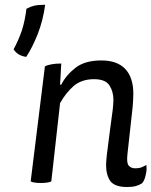

<svg xmlns="http://www.w3.org/2000/svg" viewBox="-20 -751 624 791"><path d="M166 -731.4Q138.7 -731.4 121.1 -727.5Q104.5 -723.6 88.9 -714.8Q83 -666 70.3 -626Q56.6 -585.9 36.1 -547.9Q43.9 -535.2 56.6 -527.3Q69.3 -519.5 87.9 -516.6Q112.3 -552.7 135.7 -611.3Q158.2 -669.9 166 -731.4ZM106.4 -3.9Q112.3 0 122.1 1Q131.8 2.9 148.4 2.9Q164.1 2.9 174.8 1Q184.6 0 191.4 -3.9Q203.1 -111.3 227.5 -326.2Q251 -368.2 283.2 -396.5Q316.4 -424.8 367.2 -424.8Q414.1 -424.8 430.7 -399.4Q447.3 -374 447.3 -338.9Q447.3 -328.1 446.3 -319.3Q445.3 -309.6 444.3 -297.9Q435.5 -235.4 419.9 -111.3Q418.9 -100.6 418 -89.8Q417 -80.1 417 -71.3Q417 -30.3 434.6 -4.9Q453.1 19.5 503.9 19.5Q525.4 19.5 539.1 15.6Q553.7 11.7 565.4 3.9Q575.2 -6.8 580.1 -29.3Q584 -43.9 584 -56.6Q584 -64.5 583 -71.3Q572.3 -65.4 562.5 -61.5Q552.7 -57.6 538.1 -57.6Q519.5 -57.6 510.7 -68.4Q501 -78.1 504.9 -114.3Q511.7 -179.7 526.4 -309.6Q527.3 -322.3 528.3 -335.9Q529.3 -349.6 529.3 -364.3Q529.3 -431.6 496.1 -466.8Q462.9 -502 397.5 -502Q330.1 -502 291 -471.7Q252 -441.4 232.4 -402.3Q230.5 -402.3 227.5 -402.3Q228.5 -423.8 232.4 -489.3Q210 -489.3 193.4 -486.3Q175.8 -483.4 165 -477.5Q145.5 -320.3 106.4 -3.9Z"/></svg>

Font: cl
Style: Italic
Weight: 400
Designer: Mitja Miklavcic
Version: Version 7.504; 2011; Build 1022